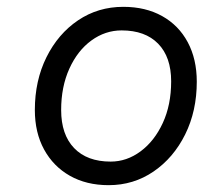

<svg xmlns="http://www.w3.org/2000/svg" viewBox="-20 -532 596 562"><path d="M82 -210Q82 -296 116 -364.5Q150 -433 208.5 -472.5Q267 -512 341 -512Q406 -512 454.5 -485Q503 -458 529.5 -408.5Q556 -359 556 -293Q556 -207 522 -138.5Q488 -70 429.5 -30Q371 10 298 10Q233 10 184.5 -17.5Q136 -45 109 -94.5Q82 -144 82 -210ZM481 -294Q481 -365 443 -404Q405 -443 336 -443Q288 -443 247.5 -413.5Q207 -384 183 -331Q159 -278 159 -210Q159 -138 197 -98.5Q235 -59 304 -59Q351 -59 391.5 -89Q432 -119 456.5 -172Q481 -225 481 -294Z"/></svg>

Font: Overused Grotesk
Style: Italic
Weight: 400
Italic angle: -10°
Version: Version 0.003